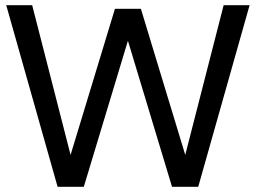

<svg xmlns="http://www.w3.org/2000/svg" viewBox="-20 -720 986 740"><path d="M202 0 4 -700H104L252 -123L423 -686H523L694 -123L842 -700H942L744 0H643L473 -563L303 0Z"/></svg>

Font: Cabin VF Beta
Style: Regular
Weight: 400
Designer: Pablo Impallari
Foundry: Pablo Impallari. http://www.impallari.com Igino Marini. http://www.ikern.com
Version: Version 2.200